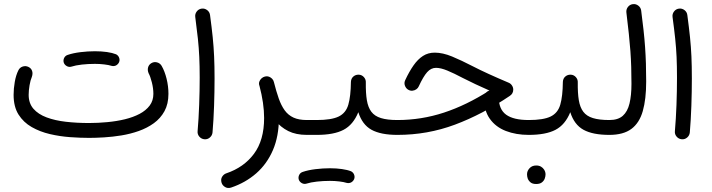

<svg xmlns="http://www.w3.org/2000/svg" viewBox="-20 -648 3497 943"><path d="M46.8 -182.1Q46.8 -123.8 71 -85.4Q95.3 -47 135.8 -23.9Q176.3 -0.8 225.2 10.6Q274.1 22 324.2 25.6Q374.4 29.2 417.3 29.2Q450.1 29.2 491.5 26.7Q532.8 24.2 576.6 17.1Q620.4 9.9 661.6 -4.6Q702.7 -19.2 735.6 -42.9Q768.5 -66.7 787.9 -102.1Q807.3 -137.6 807.3 -187Q807.3 -224.2 798.2 -261.2Q789.1 -298.1 773.9 -324.5Q766.2 -337.6 751.5 -341.6Q736.7 -345.6 723.7 -338Q710.7 -330.4 707.2 -316.5Q703.6 -302.7 710.1 -287.8Q718.3 -273 725.8 -243.6Q733.3 -214.2 733.3 -187Q733.3 -153.9 715.2 -129.6Q697 -105.3 665.6 -88.7Q634.2 -72.2 593.7 -62.3Q553.3 -52.5 507.9 -48.2Q462.5 -43.8 417.3 -43.8Q357.1 -43.8 303.7 -49.9Q250.2 -56 209 -71.4Q167.7 -86.8 144.2 -113.8Q120.8 -140.8 120.8 -182.1Q120.8 -203.7 125.2 -229.5Q129.7 -255.2 136.2 -269.6Q142.1 -286.4 137.7 -299.5Q133.4 -312.6 119.9 -319.2Q106.2 -326 91.5 -321.2Q76.8 -316.3 70.3 -302.7Q58.2 -278.6 52.5 -245.5Q46.8 -212.4 46.8 -182.1ZM293 -341.1Q296.6 -329.9 307.7 -323.5Q318.8 -317.2 330.7 -320.7Q350.9 -327.3 381.8 -330.8Q412.7 -334.3 446.3 -334.3Q455 -334.3 461.9 -338.5Q468.8 -342.8 473.1 -349.9Q477.3 -357.1 477.3 -365.3Q477.3 -378.1 468.2 -387.2Q459 -396.3 446.3 -396.3Q411.3 -396.3 375.4 -391.9Q339.6 -387.5 313.3 -378.6Q301.1 -375 295.4 -364Q289.7 -353 293 -341.1ZM415.3 -365.3Q415.3 -352.5 424.4 -343.4Q433.5 -334.3 446.3 -334.3Q469.8 -334.3 492 -331.6Q514.2 -329 528.1 -324.5Q534.7 -322.8 541.1 -323.8Q547.5 -324.7 553 -328.4Q558.5 -332.2 562.3 -337.8Q569.6 -349.1 565.9 -362.1Q562.1 -375.1 550.2 -381.3Q532 -388.6 505 -392.5Q478 -396.3 446.3 -396.3Q433.5 -396.3 424.4 -387.2Q415.3 -378.1 415.3 -365.3Z M939 -564.5Q947.1 -503.5 951.9 -458.2Q956.7 -412.8 958.7 -368.4Q960.8 -324 960.8 -266.1Q960.8 -202.2 958.2 -132.9Q955.7 -63.6 950.5 -3.4Q949.1 11.6 959 23.1Q969 34.6 983.9 36Q999.1 37.4 1010.7 27.4Q1022.4 17.3 1023.8 2.4Q1029 -58.3 1031.4 -128.1Q1033.8 -197.8 1033.8 -262.8Q1033.8 -323.5 1031.6 -370.8Q1029.5 -418.1 1024.7 -465.5Q1019.8 -512.8 1011.6 -574.2Q1009.6 -589.1 997.5 -598.4Q985.4 -607.6 970.5 -605.7Q955.5 -603.7 946.3 -591.6Q937 -579.5 939 -564.5Z M1276.9 -270.5Q1265.7 -266.4 1257.8 -255Q1249.9 -243.6 1254.2 -227.2Q1277.2 -140 1277.2 -68.4Q1277.2 40.6 1227.3 107.5Q1177.4 174.4 1091.1 203.4Q1078.9 207.5 1071 220Q1063.2 232.5 1068.3 249.6Q1072.2 262.6 1085.5 270.6Q1098.9 278.5 1114.9 273.3Q1185.5 249.6 1238.4 203.4Q1291.2 157.2 1320.5 89.1Q1349.8 20.9 1349.8 -68.4Q1349.8 -151.2 1325.1 -245.4Q1323 -254.6 1316 -261.8Q1309 -268.9 1298.9 -271.9Q1288.8 -274.8 1276.9 -270.5ZM1253.8 -228Q1268.4 -178.3 1286.8 -134.3Q1305.2 -90.3 1331.5 -56.9Q1357.8 -23.4 1395.7 -4.4Q1433.5 14.5 1486.8 14.5H1487.3Q1502.7 14.5 1513.2 3.8Q1523.6 -7 1523.6 -22Q1523.6 -37.4 1513.2 -47.9Q1502.7 -58.5 1487.3 -58.5H1486.8Q1447.6 -58.5 1421.5 -70.5Q1395.4 -82.5 1378.2 -106.2Q1361.1 -129.9 1348.9 -164.7Q1336.7 -199.5 1325.3 -244.7Q1321.5 -259.1 1308.7 -267.5Q1295.8 -275.8 1281.2 -272.1Q1271.5 -269.8 1264.1 -262.8Q1256.6 -255.7 1253.6 -246.6Q1250.5 -237.5 1253.8 -228Z M1450.3 -22Q1450.3 -7 1461.3 3.8Q1472.4 14.5 1487.3 14.5H1536.1Q1551.6 14.5 1562.3 3.8Q1573.1 -7 1573.1 -22Q1573.1 -37.4 1562.3 -47.9Q1551.6 -58.5 1536.1 -58.5H1487.3Q1472.4 -58.5 1461.3 -47.9Q1450.3 -37.4 1450.3 -22Z M1499.1 -22Q1499.1 -7 1510.2 3.8Q1521.2 14.5 1536.1 14.5Q1619.8 14.5 1667.3 -10.4Q1714.8 -35.3 1739.9 -96.9Q1759.1 -35.8 1804.7 -10.6Q1850.4 14.5 1931.6 14.5H1932.1Q1947.6 14.5 1958 3.8Q1968.4 -7 1968.4 -22Q1968.4 -37.4 1958 -47.9Q1947.6 -58.5 1932.1 -58.5H1931.6Q1881.9 -58.5 1851 -68.1Q1820 -77.6 1803.8 -99.2Q1787.6 -120.7 1781.8 -156Q1776 -191.3 1776.7 -242.7Q1777.6 -257.4 1767.7 -268.8Q1757.8 -280.2 1743 -281.2Q1727.4 -282.1 1715.9 -272.5Q1704.4 -262.9 1703.5 -246Q1702.7 -175 1690.8 -134Q1679 -93 1643.4 -75.7Q1607.8 -58.5 1536.1 -58.5Q1521.2 -58.5 1510.2 -47.9Q1499.1 -37.4 1499.1 -22ZM1447.3 233.6Q1450.9 244.8 1462 251.2Q1473.1 257.5 1485 254Q1505.2 247.4 1536.1 243.9Q1567 240.4 1600.6 240.4Q1609.3 240.4 1616.2 236.2Q1623.1 231.9 1627.3 224.8Q1631.6 217.6 1631.6 209.4Q1631.6 196.7 1622.5 187.5Q1613.3 178.4 1600.6 178.4Q1565.6 178.4 1529.7 182.8Q1493.9 187.2 1467.6 196.1Q1455.4 199.7 1449.7 210.7Q1444 221.7 1447.3 233.6ZM1569.6 209.4Q1569.6 222.2 1578.7 231.3Q1587.8 240.4 1600.6 240.4Q1624.1 240.4 1646.3 243.1Q1668.5 245.7 1682.4 250.2Q1689 251.9 1695.4 250.9Q1701.8 250 1707.3 246.3Q1712.8 242.6 1716.6 236.9Q1723.9 225.6 1720.2 212.6Q1716.4 199.6 1704.5 193.4Q1686.3 186.1 1659.3 182.3Q1632.3 178.4 1600.6 178.4Q1587.8 178.4 1578.7 187.5Q1569.6 196.7 1569.6 209.4Z M2115.2 -389.5Q2082.6 -389.5 2057.3 -373.2Q2032 -356.9 2010.9 -326.6Q1989.7 -296.3 1970.3 -254.6Q1963.8 -240.9 1968.6 -227.8Q1973.3 -214.6 1983.8 -208Q1994.3 -201.5 2005.3 -202.5Q2016.4 -203.5 2024.8 -209.5Q2033.3 -215.6 2036.5 -223.4Q2058.9 -272.2 2077.9 -293.5Q2096.9 -314.8 2121.4 -314.8Q2144.5 -314.8 2176.9 -301.5Q2209.4 -288.1 2255.2 -263.9Q2283 -249.5 2314.8 -234.7Q2346.6 -220 2383.7 -203.4Q2271.2 -131.3 2160.3 -94.9Q2049.4 -58.5 1932.1 -58.5Q1917 -58.5 1906.1 -47.7Q1895.1 -36.9 1895.1 -22Q1895.1 -7.4 1906.1 3.6Q1917 14.5 1932.1 14.5Q2079.6 14.5 2214.2 -35.7Q2348.8 -85.9 2483.7 -176.9Q2500.8 -188 2500.8 -208Q2500.8 -218.5 2494.6 -228Q2488.5 -237.5 2478.7 -241.6Q2424.4 -264.6 2380.6 -284.6Q2336.7 -304.6 2301.5 -322.8Q2246.3 -351.4 2200.3 -370.5Q2154.2 -389.5 2115.2 -389.5ZM2356.9 -168Q2356.9 -104.8 2385.8 -64.5Q2414.6 -24.1 2464.4 -4.8Q2514.3 14.5 2576.7 14.5H2577.1Q2592.6 14.5 2603 3.8Q2613.5 -7 2613.5 -22Q2613.5 -37.4 2603 -47.9Q2592.6 -58.5 2577.1 -58.5H2576.7Q2502 -58.5 2465.9 -84.7Q2429.9 -110.9 2429.9 -168Q2429.9 -183.5 2419.4 -193.9Q2408.9 -204.3 2393.4 -204.3Q2378.5 -204.3 2367.7 -193.9Q2356.9 -183.5 2356.9 -168Z M2540.2 -22Q2540.2 -7 2551.2 3.8Q2562.2 14.5 2577.1 14.5Q2660.8 14.5 2708.3 -10.4Q2755.9 -35.3 2780.9 -96.9Q2800.1 -35.8 2845.8 -10.6Q2891.4 14.5 2972.7 14.5H2973.1Q2988.6 14.5 2999 3.8Q3009.5 -7 3009.5 -22Q3009.5 -37.4 2999 -47.9Q2988.6 -58.5 2973.1 -58.5H2972.7Q2922.9 -58.5 2892 -68.1Q2861 -77.6 2844.8 -99.2Q2828.6 -120.7 2822.8 -156Q2817 -191.3 2817.7 -242.7Q2818.6 -257.4 2808.7 -268.8Q2798.8 -280.2 2784 -281.2Q2768.4 -282.1 2756.9 -272.5Q2745.4 -262.9 2744.5 -246Q2743.7 -175 2731.8 -134Q2720 -93 2684.4 -75.7Q2648.9 -58.5 2577.1 -58.5Q2562.2 -58.5 2551.2 -47.9Q2540.2 -37.4 2540.2 -22ZM2568.5 207.9Q2568.5 218.6 2571.8 228.4Q2575.6 239.1 2585.3 247.4Q2595 255.7 2613.3 255.7Q2631.5 255.7 2641.5 247.8Q2651.6 239.9 2655.5 229Q2659.4 218 2659.4 208.5Q2659.4 196 2652.2 184.8Q2646.7 176.2 2637.1 170.5Q2627.4 164.8 2613.6 164.8Q2593.2 164.8 2580.9 178.1Q2568.5 191.5 2568.5 207.9Z M2936.6 -22Q2936.6 -7 2947.4 3.8Q2958.2 14.5 2973.1 14.5Q3041.3 14.5 3080.8 -14.7Q3120.3 -43.9 3137 -102.4Q3153.7 -160.8 3153.7 -247.7Q3153.7 -294.9 3152.4 -335.8Q3151.1 -376.8 3148.3 -416.8Q3145.5 -456.8 3140.7 -500.4Q3135.9 -543.9 3129.1 -596.1Q3127.1 -611.1 3115 -620.3Q3102.9 -629.6 3088 -627.6Q3073 -625.7 3063.8 -613.6Q3054.7 -601.4 3056.5 -586.5Q3063.5 -528.6 3068.4 -482.7Q3073.3 -436.8 3076.2 -397.1Q3079 -357.4 3080.2 -318.8Q3081.4 -280.2 3081.4 -236.2Q3081.4 -179.6 3071.8 -139.8Q3062.3 -100 3038.8 -79.2Q3015.4 -58.5 2973.1 -58.5Q2958.2 -58.5 2947.4 -47.9Q2936.6 -37.4 2936.6 -22Z M3283.2 -564.5Q3291.4 -503.5 3296.2 -458.2Q3301 -412.8 3303 -368.4Q3305 -324 3305 -266.1Q3305 -202.2 3302.5 -132.9Q3299.9 -63.6 3294.7 -3.4Q3293.3 11.6 3303.3 23.1Q3313.2 34.6 3328.2 36Q3343.3 37.4 3355 27.4Q3366.6 17.3 3368 2.4Q3373.2 -58.3 3375.6 -128.1Q3378 -197.8 3378 -262.8Q3378 -323.5 3375.9 -370.8Q3373.8 -418.1 3368.9 -465.5Q3364 -512.8 3355.8 -574.2Q3353.9 -589.1 3341.8 -598.4Q3329.7 -607.6 3314.7 -605.7Q3299.7 -603.7 3290.5 -591.6Q3281.2 -579.5 3283.2 -564.5Z"/></svg>

Font: Mikhak VF
Style: Regular
Weight: 100
Designer: Amin Abedi
Version: Version 3.001